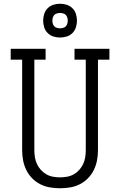

<svg xmlns="http://www.w3.org/2000/svg" viewBox="-20 -995 640 1023"><path d="M300 8Q273 8 246 3.5Q219 -1 194.5 -13.5Q170 -26 151 -45.5Q132 -65 120 -89.5Q108 -114 103 -141Q98 -168 98 -195V-677H37V-735H223V-677H163V-195Q163 -176 166 -157Q169 -138 177 -121Q185 -104 197.5 -90Q210 -76 226.5 -66.5Q243 -57 262 -53.5Q281 -50 300 -50Q319 -50 338 -53.5Q357 -57 373.5 -66.5Q390 -76 402.5 -90Q415 -104 423 -121Q431 -138 434 -157Q437 -176 437 -195V-677H377V-735H563V-677H502V-195Q502 -168 497 -141Q492 -114 480 -89.5Q468 -65 449 -45.5Q430 -26 405.5 -13.5Q381 -1 354 3.5Q327 8 300 8ZM300 -795Q282 -795 264.5 -800.5Q247 -806 234 -819Q221 -832 215.5 -849.5Q210 -867 210 -885Q210 -903 215.5 -920.5Q221 -938 234 -951Q247 -964 264.5 -969.5Q282 -975 300 -975Q318 -975 335.5 -969.5Q353 -964 366 -951Q379 -938 384.5 -920.5Q390 -903 390 -885Q390 -867 384.5 -849.5Q379 -832 366 -819Q353 -806 335.5 -800.5Q318 -795 300 -795ZM300 -844Q308 -844 316.5 -846.5Q325 -849 330.5 -854.5Q336 -860 338.5 -868.5Q341 -877 341 -885Q341 -893 338.5 -901.5Q336 -910 330.5 -915.5Q325 -921 316.5 -923.5Q308 -926 300 -926Q292 -926 283.5 -923.5Q275 -921 269.5 -915.5Q264 -910 261.5 -901.5Q259 -893 259 -885Q259 -877 261.5 -868.5Q264 -860 269.5 -854.5Q275 -849 283.5 -846.5Q292 -844 300 -844Z"/></svg>

Font: Iosevka Slab Light Extended
Style: Regular
Weight: 300
Width: 7
Monospace: yes
Designer: Belleve Invis
Foundry: Belleve Invis
Version: Version 11.1.0; ttfautohint (v1.8.3)